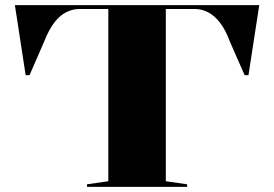

<svg xmlns="http://www.w3.org/2000/svg" viewBox="-20 -728 1068 748"><path d="M319 0V-10L402 -22V-693H290Q263 -693 238 -680.5Q213 -668 191.5 -640Q170 -612 152 -566L95 -435H80L38 -708H990L948 -435H933L876 -565Q859 -611 837.5 -639Q816 -667 791 -680Q766 -693 739 -693H626V-22L709 -10V0Z"/></svg>

Font: Kalnia SemiExpanded Medium
Style: Regular
Weight: 500
Width: 6
Designer: Frida Medrano
Foundry: Frida Medrano
Version: Version 1.105